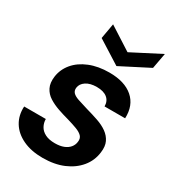

<svg xmlns="http://www.w3.org/2000/svg" viewBox="-178 -819 838 930"><g transform="rotate(30 241.0 -354.0)"><path d="M206 12Q142 12 95.5 -10Q49 -32 25.5 -70.5Q2 -109 5 -159H126Q126 -138 136 -119.5Q146 -101 167.5 -90Q189 -79 222 -79Q251 -79 271 -87Q291 -95 302.5 -109Q314 -123 316 -141Q319 -161 307.5 -173Q296 -185 273.5 -193.5Q251 -202 220 -211Q190 -219 159.5 -229.5Q129 -240 104.5 -255.5Q80 -271 67.5 -296Q55 -321 60 -358Q66 -401 94.5 -435Q123 -469 171 -488.5Q219 -508 281 -508Q367 -508 413.5 -467.5Q460 -427 457 -354H342Q342 -384 321.5 -400.5Q301 -417 263 -417Q226 -417 203.5 -402Q181 -387 178 -364Q176 -347 186 -336.5Q196 -326 218 -318.5Q240 -311 274 -301Q310 -291 342 -280Q374 -269 397 -252.5Q420 -236 431.5 -212Q443 -188 438 -152Q432 -104 401.5 -67Q371 -30 321.5 -9Q272 12 206 12ZM468 -720 452 -633 294 -552 164 -634 179 -719 307 -637Z"/></g></svg>

Font: DM Sans 36pt SemiBold
Style: Italic
Weight: 600
Italic angle: -10°
Designer: Colophon Foundry, Jonny Pinhorn
Foundry: Colophon Foundry
Version: Version 4.004;gftools[0.9.30]